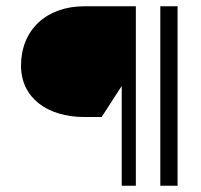

<svg xmlns="http://www.w3.org/2000/svg" viewBox="-20 -596 640 612"><path d="M47 -387C47 -284 131 -223 249 -223H304L368 -322V-4H413V-576H249C126 -576 47 -499 47 -387ZM491 -4H546V-576H491Z"/></svg>

Font: Charger Static
Style: 2
Weight: 1000
Designer: Jasper
Foundry: KineticPlasma Fonts/Cannot Into Space Fonts
Version: Version 1.1